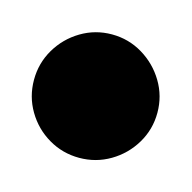

<svg xmlns="http://www.w3.org/2000/svg" viewBox="-81 -272 263 263"><g transform="rotate(15 50.5 -140.5)"><path d="M-37.3 -140Q-37.3 -116.3 -25.5 -96.3Q-13.7 -76.3 6.3 -64.5Q26.3 -52.7 50 -52.7Q73.7 -52.7 93.7 -64.5Q113.7 -76.3 125.7 -96.3Q137.7 -116.3 137.7 -140Q137.7 -163.7 125.7 -183.7Q113.7 -203.7 93.7 -215.7Q73.7 -227.7 50 -227.7Q26.3 -227.7 6.3 -215.7Q-13.7 -203.7 -25.5 -183.7Q-37.3 -163.7 -37.3 -140Z"/></g></svg>

Font: Linefont Thin
Style: Regular
Weight: 100
Monospace: yes
Version: Version 3.002;gftools[0.9.33]